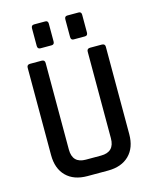

<svg xmlns="http://www.w3.org/2000/svg" viewBox="-123 -918 803 1001"><g transform="rotate(-15 278.5 -418.0)"><path d="M143 -724V-819Q143 -836 159 -836H219Q234 -836 234 -820V-724Q234 -707 219 -707H159Q143 -707 143 -724ZM323 -724V-819Q323 -836 338 -836H399Q414 -836 414 -820V-724Q414 -707 399 -707H338Q323 -707 323 -724ZM409 -643H472Q490 -643 490 -627V-155Q490 -82 448.5 -41Q407 0 334 0H223Q150 0 109 -41Q68 -82 68 -155V-626Q68 -643 85 -643H148Q165 -643 165 -626V-159Q165 -85 237 -85H319Q392 -85 392 -159V-626Q392 -643 409 -643Z"/></g></svg>

Font: Rajdhani Semibold
Style: Regular
Weight: 600
Designer: Satya Rajpurohit, Jyotish Sonowal
Foundry: Indian Type Foundry
Version: Version 1.200;PS 1.0;hotconv 1.0.78;makeotf.lib2.5.61930; tt